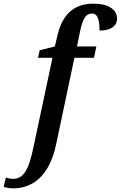

<svg xmlns="http://www.w3.org/2000/svg" viewBox="-147 -790 660 1050"><path d="M-75 240C18 240 121 187 160 -1L260 -474H367L380 -536H274L287 -600C303 -683 319 -716 357 -716C390 -716 398 -672 397 -623C458 -623 493 -646 493 -689C493 -736 448 -770 364 -770C252 -770 190 -705 165 -587L153 -536L70 -515L61 -474H140L36 15C10 142 -20 188 -76 188C-89 188 -106 184 -115 181L-127 232C-116 236 -92 240 -75 240Z"/></svg>

Font: Noto Serif Condensed SemiBold
Style: Italic
Weight: 600
Width: 3
Italic angle: -12°
Designer: Monotype Design Team
Foundry: Monotype Imaging Inc.
Version: Version 2.014